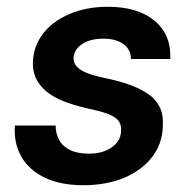

<svg xmlns="http://www.w3.org/2000/svg" viewBox="-20 -534 567 566"><path d="M226 12Q158 12 111.5 -10.5Q65 -33 42.5 -73Q20 -113 24 -164H144Q144 -141 154 -122Q164 -103 186 -92Q208 -81 242 -81Q271 -81 292 -90Q313 -99 325 -114Q337 -129 337 -150Q338 -169 327 -180.5Q316 -192 294.5 -199.5Q273 -207 244 -213Q212 -220 181 -230.5Q150 -241 126.5 -257Q103 -273 89.5 -296.5Q76 -320 77 -352Q79 -399 107.5 -435.5Q136 -472 185.5 -493Q235 -514 298 -514Q386 -514 435.5 -473Q485 -432 482 -360H366Q366 -388 344 -404Q322 -420 284 -420Q246 -420 222 -404Q198 -388 197 -364Q196 -348 207.5 -336.5Q219 -325 241 -317Q263 -309 294 -303Q332 -295 362.5 -284Q393 -273 416 -257.5Q439 -242 450.5 -219Q462 -196 460 -163Q459 -110 428 -70.5Q397 -31 345 -9.5Q293 12 226 12Z"/></svg>

Font: DM Sans 16pt SemiBold
Style: Italic
Weight: 600
Italic angle: -10°
Version: Version 4.004;gftools[0.9.30]